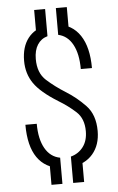

<svg xmlns="http://www.w3.org/2000/svg" viewBox="-58 -816 579 943"><g transform="rotate(-5 231.0 -344.5)"><path d="M254 -644Q300 -634 325 -588Q350 -542 350 -467H405Q405 -570 366 -628.5Q327 -687 254 -695ZM264 8Q331 0 368.5 -44Q406 -88 406 -157Q406 -237 362 -283Q318 -329 266 -361Q215 -393 174.5 -429.5Q134 -466 134 -535Q134 -578 151.5 -605.5Q169 -633 201 -642V-694Q142 -685 109 -642.5Q76 -600 76 -531Q76 -468 109 -420Q142 -372 226 -320Q274 -291 311 -257Q348 -223 348 -161Q348 -114 325 -83.5Q302 -53 264 -43ZM157 -22V87H211V-22ZM201 -663V-776H147V-663ZM308 -663V-776H254V-663ZM264 -22V87H318V-22ZM211 -42Q163 -51 137 -97Q111 -143 111 -218H55Q55 -113 94.5 -56Q134 1 211 9Z"/></g></svg>

Font: Secuela Light
Style: Regular
Weight: 300
Designer: Fernando Haro
Foundry: deFharo
Version: Version 1.708